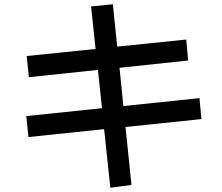

<svg xmlns="http://www.w3.org/2000/svg" viewBox="-20 -839 1040 898"><path d="M913 -380 922 -282 567 -245 595 26 496 39 467 -235 113 -198 103 -296 457 -333 438 -512 115 -478 105 -577 427 -610 406 -809 508 -819 528 -621 851 -654 860 -556 539 -522 557 -343Z"/></svg>

Font: IBM Plex Sans JP Medm
Style: Regular
Weight: 500
Designer: Mike Abbink; Paul van der Laan; Pieter van Rosmalen; Wujin Sim; Yejin Wi; Jinhee Kim; Boomi Park; Yona Kim; Kichan Ma
Foundry: Sandoll Inc.
Version: Version 1.002